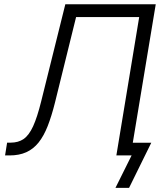

<svg xmlns="http://www.w3.org/2000/svg" viewBox="-20 -748 787 924"><path d="M4.4 0 14.2 -61.5H31.2Q68.4 -61.5 94 -79.3Q119.6 -97.2 139.4 -140.4Q159.2 -183.6 178.2 -260.3L294.4 -727.5H729.5L608.9 0H540L649.9 -666H346.2L244.6 -254.4Q228.5 -189.9 209.7 -141.8Q190.9 -93.8 165.8 -62.3Q140.6 -30.8 106.4 -15.4Q72.3 0 26.4 0ZM535.6 156.2 613.3 0H571.3L581.5 -61H708L601.1 156.2Z"/></svg>

Font: Inter 17pt Light
Style: Italic
Weight: 300
Italic angle: -9.3988°
Version: Version 4.001;git-66647c0bb